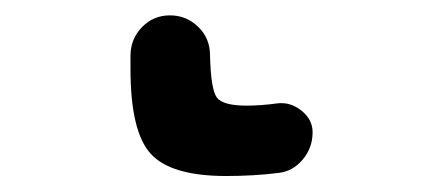

<svg xmlns="http://www.w3.org/2000/svg" viewBox="-20 40 540 245"><path d="M268.6 264.6Q198.2 264.6 172.4 236.3Q146.5 208 146.5 127.9V111.3Q146.5 89.8 161.1 74.7Q175.8 59.6 196.8 59.6Q217.8 59.6 232.9 74.2Q248 88.9 248 110.4Q249 154.3 256.8 164.6Q264.6 174.8 294.9 174.8Q312.5 174.8 334 171.9Q350.6 169.9 364.7 181.2Q378.9 192.4 378.9 209Q378.9 228.5 366.2 243.7Q353.5 258.8 335 260.7Q303.7 264.6 268.6 264.6Z"/></svg>

Font: Rounded-X Mgen+ 1mn medium
Style: Regular
Weight: 500
Designer: [Source Han Sans]
Ryoko NISHIZUKA  (kana & ideographs); Paul D. Hunt (Latin, Greek & Cyrillic); Wenlong ZHANG  (bopomofo
Version: Version 1.059.20150602